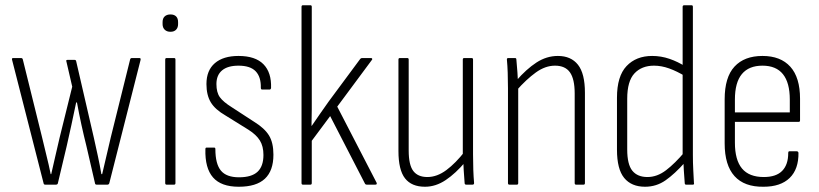

<svg xmlns="http://www.w3.org/2000/svg" viewBox="-20 -703 3118 731"><path d="M152 0Q147 0 146 -5L26 -475Q24 -482 30 -482H60Q66 -482 67 -476L140 -181Q148 -146 157 -110.5Q166 -75 173 -40H175Q183 -75 191 -110Q199 -145 207 -179L255 -373L233 -468Q230 -475 237 -475H264Q269 -475 270 -470L337 -180Q345 -144 352.5 -109.5Q360 -75 366 -40H369Q377 -75 385.5 -110.5Q394 -146 402 -181L475 -475Q476 -482 482 -482H511Q517 -482 515 -474L396 -5Q394 0 389 0H348Q343 0 342 -4L309 -147Q299 -187 290 -228Q281 -269 273 -313H270Q261 -269 252 -228Q243 -187 234 -147L200 -4Q198 0 193 0Z M614 0Q609 0 609 -6V-476Q609 -482 614 -482H643Q648 -482 648 -476V-6Q648 0 643 0ZM629 -582Q615 -582 607 -590Q599 -598 599 -611V-619Q599 -633 607 -640.5Q615 -648 629 -648Q643 -648 650.5 -640.5Q658 -633 658 -619V-611Q658 -598 650.5 -590Q643 -582 629 -582Z M889 8Q822 8 791 -27.5Q760 -63 762 -135Q762 -141 766 -141H796Q800 -141 800 -135Q800 -79 821 -53.5Q842 -28 890 -28Q938 -28 960.5 -49Q983 -70 983 -113Q983 -146 969.5 -168Q956 -190 926 -209L839 -263Q799 -286 782.5 -313.5Q766 -341 766 -383Q766 -435 798 -462.5Q830 -490 888 -490Q952 -490 983 -458.5Q1014 -427 1012 -368Q1011 -362 1006 -362H977Q976 -362 974.5 -363.5Q973 -365 973 -369Q974 -410 953.5 -431.5Q933 -453 888 -453Q847 -453 825.5 -435Q804 -417 804 -383Q804 -351 817 -333Q830 -315 862 -295L948 -239Q987 -215 1004 -187.5Q1021 -160 1021 -114Q1021 -53 988.5 -22.5Q956 8 889 8Z M1133 0Q1128 0 1128 -6V-677Q1128 -683 1133 -683H1162Q1167 -683 1167 -677V-349Q1167 -318 1167 -287.5Q1167 -257 1166 -224H1167Q1183 -247 1199 -270.5Q1215 -294 1231 -316L1351 -478Q1354 -482 1358 -482H1393Q1396 -482 1397 -479.5Q1398 -477 1396 -475L1264 -297L1414 -7Q1415 -4 1414 -2Q1413 0 1409 0H1376Q1372 0 1370 -3L1237 -261L1167 -167V-6Q1167 0 1162 0Z M1598 8Q1547 8 1522 -24Q1497 -56 1497 -128V-476Q1497 -482 1502 -482H1531Q1536 -482 1536 -476V-130Q1536 -75 1553.5 -52Q1571 -29 1607 -29Q1644 -29 1679.5 -55.5Q1715 -82 1750 -127L1752 -87Q1715 -43 1677 -17.5Q1639 8 1598 8ZM1755 0Q1749 0 1749 -6Q1747 -29 1745.5 -54.5Q1744 -80 1744 -99L1742 -109V-476Q1742 -482 1747 -482H1776Q1781 -482 1781 -476V-115Q1781 -83 1782 -56Q1783 -29 1785 -6Q1785 0 1779 0Z M2173 0Q2168 0 2168 -6V-347Q2168 -402 2150 -427.5Q2132 -453 2093 -453Q2056 -453 2020 -427Q1984 -401 1946 -358L1945 -395Q1984 -440 2022.5 -465Q2061 -490 2104 -490Q2154 -490 2180.5 -456.5Q2207 -423 2207 -350V-6Q2207 0 2202 0ZM1919 0Q1914 0 1914 -6V-367Q1914 -398 1913 -426Q1912 -454 1910 -475Q1909 -482 1915 -482H1941Q1946 -482 1946 -476Q1948 -457 1950 -427.5Q1952 -398 1952 -380L1953 -372V-6Q1953 0 1948 0Z M2436 8Q2384 8 2356.5 -25.5Q2329 -59 2329 -133V-331Q2329 -413 2365.5 -451.5Q2402 -490 2463 -490Q2497 -490 2529 -479Q2561 -468 2589 -450L2590 -412Q2557 -432 2527.5 -442.5Q2498 -453 2470 -453Q2423 -453 2395.5 -423.5Q2368 -394 2368 -327V-134Q2368 -77 2387.5 -53Q2407 -29 2445 -29Q2482 -29 2516 -55Q2550 -81 2587 -125L2588 -85Q2549 -41 2514 -16.5Q2479 8 2436 8ZM2592 0Q2587 0 2587 -6Q2585 -29 2583.5 -54.5Q2582 -80 2582 -98L2579 -109V-677Q2579 -683 2585 -683H2613Q2618 -683 2618 -677V-113Q2618 -83 2619.5 -55.5Q2621 -28 2622 -7Q2624 0 2618 0Z M2887 8Q2814 9 2776.5 -32.5Q2739 -74 2739 -157V-325Q2739 -409 2776.5 -449.5Q2814 -490 2883 -490Q2952 -490 2989 -449Q3026 -408 3026 -327V-245Q3026 -239 3021 -239H2778V-160Q2778 -94 2805 -61.5Q2832 -29 2888 -29Q2935 -29 2958 -52.5Q2981 -76 2981 -120Q2981 -127 2985 -127H3014Q3018 -127 3020 -122Q3021 -59 2986.5 -25.5Q2952 8 2887 8ZM2778 -275H2987V-324Q2987 -388 2961 -420.5Q2935 -453 2883 -453Q2831 -453 2804.5 -421Q2778 -389 2778 -324Z"/></svg>

Font: Sofia Sans Condensed ExtraLight
Style: Regular
Weight: 250
Version: Version 4.100